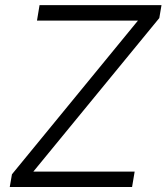

<svg xmlns="http://www.w3.org/2000/svg" viewBox="-20 -748 666 768"><path d="M19 0 27.8 -50.8 531.7 -665.5H127.9L138.2 -727.5H626L617.2 -675.8L113.3 -61.5H518.6L508.3 0Z"/></svg>

Font: Inter 17pt Light
Style: Italic
Weight: 300
Italic angle: -9.3988°
Version: Version 4.001;git-66647c0bb